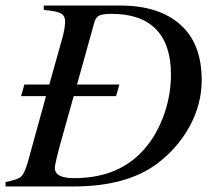

<svg xmlns="http://www.w3.org/2000/svg" viewBox="-28 -673 770 693"><path d="M130 -653H406Q545 -653 622.5 -584.5Q700 -516 700 -384Q700 -297 657 -218Q614 -139 540 -83Q430 0 237 0H-8V-16Q35 -24 48 -35.5Q61 -47 73 -90L138 -326H48L60 -368H150L196 -532Q207 -571 207 -596Q207 -616 192 -624.5Q177 -633 130 -637ZM238 -326 192 -162Q170 -82 170 -67Q170 -30 239 -30Q390 -30 479 -120Q530 -171 559.5 -247Q589 -323 589 -404Q589 -512 535 -567.5Q481 -623 375 -623Q343 -623 330.5 -617Q318 -611 313 -594L250 -368H403L391 -326Z"/></svg>

Font: STIX
Style: Italic
Weight: 400
Italic angle: -16.33°
Designer: MicroPress Inc., with final additions and corrections provided by Coen Hoffman, Elsevier (retired)
Version: Version 1.1.1